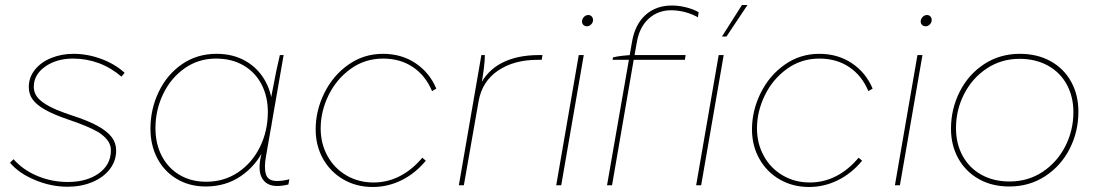

<svg xmlns="http://www.w3.org/2000/svg" viewBox="-20 -740 4392 767"><path d="M20 -90 34 -104Q72 -61 129.5 -37Q187 -13 251 -13Q326 -13 374 -47Q422 -81 423 -137Q424 -159 411 -177.5Q398 -196 373 -212Q334 -235 254 -262Q195 -282 160.5 -301.5Q126 -321 110.5 -342.5Q95 -364 95 -392Q95 -431 119.5 -461.5Q144 -492 185 -508.5Q226 -525 273 -525Q330 -525 385 -504.5Q440 -484 478 -449L465 -434Q423 -470 374 -488Q325 -506 272 -506Q206 -506 160.5 -474Q115 -442 115 -393Q115 -365 136.5 -343.5Q158 -322 207 -301Q242 -287 267 -279Q332 -258 370 -237Q408 -216 426 -192.5Q444 -169 444 -139Q444 -97 418.5 -64Q393 -31 348.5 -12.5Q304 6 250 6Q184 6 119.5 -21Q55 -48 20 -90Z M1023 -119 1037 -178 1061 -339Q1065 -358 1068 -376Q1086 -472 1098 -520H1113L1043 -118Q1034 -70 1042.5 -43.5Q1051 -17 1086 -17Q1111 -17 1136 -24L1132 -3Q1108 3 1087 3Q1045 3 1027 -28Q1009 -59 1023 -119ZM1069 -297Q1069 -218 1036.5 -148.5Q1004 -79 943 -37Q882 5 802 5Q737 5 686.5 -25Q636 -55 608.5 -107.5Q581 -160 581 -226Q581 -304 614 -373Q647 -442 707 -483.5Q767 -525 845 -525Q912 -525 962.5 -495.5Q1013 -466 1041 -414Q1069 -362 1069 -297ZM601 -228Q601 -166 626 -117.5Q651 -69 697 -41.5Q743 -14 804 -14Q875 -14 931 -51.5Q987 -89 1018.5 -153Q1050 -217 1050 -293Q1050 -354 1025 -402.5Q1000 -451 953 -478.5Q906 -506 843 -506Q773 -506 718 -467.5Q663 -429 632 -365Q601 -301 601 -228Z M1241 -223Q1241 -298 1275.5 -368Q1310 -438 1371.5 -481.5Q1433 -525 1510 -525Q1584 -525 1640 -487.5Q1696 -450 1723 -386L1706 -376Q1680 -438 1629.5 -472Q1579 -506 1510 -506Q1438 -506 1381 -465Q1324 -424 1292.5 -359.5Q1261 -295 1261 -227Q1261 -167 1288 -117.5Q1315 -68 1363.5 -39.5Q1412 -11 1472 -11Q1528 -11 1577.5 -36.5Q1627 -62 1667 -110L1681 -98Q1640 -48 1585 -20.5Q1530 7 1469 7Q1404 7 1352 -23Q1300 -53 1270.5 -105.5Q1241 -158 1241 -223Z M1903 -520H1917Q1917 -499 1912.5 -463Q1908 -427 1900 -388L1895 -395Q1925 -458 1985.5 -489Q2046 -520 2133 -520H2147L2144 -501Q2136 -501 2127 -501Q2033 -501 1969.5 -458Q1906 -415 1892 -336L1833 0H1813Z M2292 -520H2312L2222 0H2202ZM2305 -654Q2305 -664 2312.5 -672Q2320 -680 2330 -680Q2339 -680 2344 -674Q2349 -668 2349 -660Q2349 -650 2341.5 -642.5Q2334 -635 2325 -635Q2316 -635 2310.5 -640.5Q2305 -646 2305 -654Z M2508 -520H2719L2716 -501H2427L2429 -511Q2446 -515 2469 -517.5Q2492 -520 2508 -520ZM2664 -718Q2692 -718 2721.5 -710.5Q2751 -703 2771 -691L2768 -671Q2745 -684 2717 -691.5Q2689 -699 2661 -699Q2608 -699 2571 -665Q2534 -631 2524 -571L2514 -515L2513 -510L2425 0H2405L2505 -574Q2517 -643 2559 -680.5Q2601 -718 2664 -718Z M2851 -520H2871L2781 0H2761ZM2864 -594 2944 -720H2966L2882 -594Z M2984 -223Q2984 -298 3018.5 -368Q3053 -438 3114.5 -481.5Q3176 -525 3253 -525Q3327 -525 3383 -487.5Q3439 -450 3466 -386L3449 -376Q3423 -438 3372.5 -472Q3322 -506 3253 -506Q3181 -506 3124 -465Q3067 -424 3035.5 -359.5Q3004 -295 3004 -227Q3004 -167 3031 -117.5Q3058 -68 3106.5 -39.5Q3155 -11 3215 -11Q3271 -11 3320.5 -36.5Q3370 -62 3410 -110L3424 -98Q3383 -48 3328 -20.5Q3273 7 3212 7Q3147 7 3095 -23Q3043 -53 3013.5 -105.5Q2984 -158 2984 -223Z M3645 -520H3665L3575 0H3555ZM3658 -654Q3658 -664 3665.5 -672Q3673 -680 3683 -680Q3692 -680 3697 -674Q3702 -668 3702 -660Q3702 -650 3694.5 -642.5Q3687 -635 3678 -635Q3669 -635 3663.5 -640.5Q3658 -646 3658 -654Z M3779 -226Q3779 -304 3813.5 -373Q3848 -442 3911 -483.5Q3974 -525 4054 -525Q4124 -525 4177 -495.5Q4230 -466 4259 -413.5Q4288 -361 4288 -294Q4288 -214 4253 -145.5Q4218 -77 4155 -36Q4092 5 4012 5Q3943 5 3890.5 -24.5Q3838 -54 3808.5 -106.5Q3779 -159 3779 -226ZM4268 -292Q4268 -354 4241.5 -402.5Q4215 -451 4166 -478Q4117 -505 4053 -505Q3980 -505 3922 -466.5Q3864 -428 3831.5 -364.5Q3799 -301 3799 -228Q3799 -166 3825.5 -117.5Q3852 -69 3900.5 -42Q3949 -15 4013 -15Q4087 -15 4145 -53.5Q4203 -92 4235.5 -155.5Q4268 -219 4268 -292Z"/></svg>

Font: Fixel Italic Variable 20240409 Display Thin
Style: Italic
Weight: 100
Italic angle: -10°
Designer: AlfaBravo + MacPaw
Foundry: Kyrylo Tkachov, Marchela Mozhyna, Serhii Makarenko, Maria Weinstein, Zakhar Kryvoshyya
Version: Version 1.211;Glyphs 3.2 (3225)